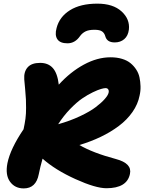

<svg xmlns="http://www.w3.org/2000/svg" viewBox="-20 -1026 796 1059"><path d="M517.1 -1005.9Q603.5 -1005.9 650.4 -963.1Q697.3 -920.4 690.9 -862.8Q686.5 -828.1 665.3 -810.1Q644 -792 612.8 -792Q570.3 -792 561 -825.2Q556.2 -843.3 543.2 -852.5Q530.3 -861.8 501 -861.8Q469.2 -861.8 451.2 -852.5Q433.1 -843.3 420.9 -826.2Q393.6 -787.1 352.1 -787.1Q311.5 -787.1 296.4 -809.6Q281.2 -832 292 -871.1Q307.6 -933.1 365.7 -969.5Q423.8 -1005.9 517.1 -1005.9ZM110.8 13.2Q62 13.2 35.2 -23.9Q8.3 -61 21 -126Q37.1 -205.6 109.9 -313Q116.7 -344.2 120.4 -371.3Q124 -398.4 123.8 -430.7Q123.5 -462.9 123 -477.3Q122.6 -491.7 118.7 -534.2Q114.7 -576.7 113.8 -587.9Q110.8 -630.4 132.6 -654.8Q154.3 -679.2 201.2 -679.2Q246.1 -679.2 271.5 -650.6Q296.9 -622.1 304.2 -559.1Q368.2 -629.4 442.6 -669.7Q517.1 -710 589.8 -710Q625 -710 653.1 -701.4Q681.2 -692.9 699.7 -677.7Q718.3 -662.6 731.4 -642.3Q744.6 -622.1 749.5 -598.6Q754.4 -575.2 755.1 -549.8Q755.9 -524.4 750 -499Q740.7 -451.2 710.7 -408.2Q680.7 -365.2 635.5 -331.3Q590.3 -297.4 535.6 -271.2Q481 -245.1 418 -226.1Q491.2 -183.1 619.1 -148.9Q709.5 -125 696.8 -66.9Q680.7 12.2 566.9 12.2Q507.3 12.2 395.8 -38.3Q284.2 -88.9 214.8 -150.9Q201.7 -105 193.8 -64.9Q178.7 13.2 110.8 13.2ZM562 -540Q554.2 -540 537.6 -535.4Q521 -530.8 492.2 -517.1Q463.4 -503.4 433.1 -482.7Q402.8 -461.9 366.7 -424.6Q330.6 -387.2 300.8 -340.8Q367.2 -359.4 421.9 -385.3Q476.6 -411.1 508.5 -435.5Q540.5 -460 558.3 -480.5Q576.2 -501 579.1 -515.1Q581.5 -525.9 576.9 -533Q572.3 -540 562 -540Z"/></svg>

Font: Shantell Sans Normal
Style: Italic
Weight: 800
Italic angle: -11.31°
Designer: Stephen Nixon, Anya Danilova, Shantell Martin
Foundry: Arrow Type
Version: Version 1.006;[559af2be0]